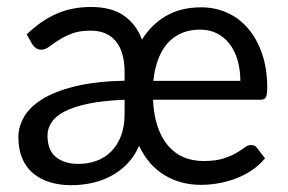

<svg xmlns="http://www.w3.org/2000/svg" viewBox="-20 -536 845 564"><path d="M686 -298.5Q686 -331 678 -358.8Q670 -386.5 654.8 -406.5Q639.5 -426.5 617.5 -437.8Q595.5 -449 568 -449Q537.5 -449 513.5 -438.8Q489.5 -428.5 472.2 -409Q455 -389.5 444.5 -361.5Q434 -333.5 430.5 -298.5ZM346 -243Q284.5 -240.5 241.2 -231.8Q198 -223 171 -209.2Q144 -195.5 131.8 -177.2Q119.5 -159 119.5 -138Q119.5 -94.5 144.5 -74.5Q169.5 -54.5 210 -54.5Q238.5 -54.5 263.2 -63.5Q288 -72.5 306.5 -91Q325 -109.5 335.5 -137Q346 -164.5 346 -201.5ZM58.5 -435Q100.5 -475.5 145.8 -495.5Q191 -515.5 247.5 -515.5Q307.5 -515.5 344 -490Q380.5 -464.5 397 -419.5Q424 -463.5 467.5 -489Q511 -514.5 571 -514.5Q612 -514.5 647.5 -498.5Q683 -482.5 709 -452Q735 -421.5 750 -377.8Q765 -334 765 -278Q765 -257.5 761 -250.2Q757 -243 744.5 -243H429.5Q431.5 -198 443 -164.2Q454.5 -130.5 473.8 -108Q493 -85.5 519.2 -74.2Q545.5 -63 578 -63Q612.5 -63 635.5 -70.2Q658.5 -77.5 673.8 -86.5Q689 -95.5 698.8 -102.8Q708.5 -110 716.5 -110Q723.5 -110 727.8 -107.8Q732 -105.5 735 -101.5L758.5 -71Q742 -51 720.2 -36.2Q698.5 -21.5 673.8 -12Q649 -2.5 622.5 2.2Q596 7 570 7Q511 7 463.8 -21.2Q416.5 -49.5 388.5 -107.5Q375 -76.5 353.5 -54.5Q332 -32.5 305.2 -18.5Q278.5 -4.5 248.8 1.8Q219 8 189.5 8Q155 8 126.5 -0.8Q98 -9.5 77.2 -27Q56.5 -44.5 45.2 -71Q34 -97.5 34 -133.5Q34 -163.5 50.5 -192.5Q67 -221.5 103.8 -244.5Q140.5 -267.5 200 -282.2Q259.5 -297 346 -299V-324Q346 -383 320.5 -414.5Q295 -446 246 -446Q213 -446 190.8 -437.2Q168.5 -428.5 152.2 -418Q136 -407.5 124.2 -398.8Q112.5 -390 101 -390Q92 -390 85.5 -394.8Q79 -399.5 74.5 -406.5Z"/></svg>

Font: Lato 2
Style: Regular
Weight: 400
Designer: Lukasz Dziedzic with Adam Twardoch and Botio Nikoltchev
Foundry: tyPoland Lukasz Dziedzic
Version: Version 2.015; 2015-08-06; http://www.latofonts.com/